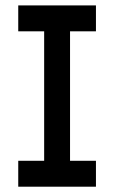

<svg xmlns="http://www.w3.org/2000/svg" viewBox="-20 -704 431 724"><path d="M341.8 -683.6V-585.9H244.1V-97.7H341.8V0H48.8V-97.7H146.5V-585.9H48.8V-683.6Z"/></svg>

Font: BabelStone Runic Byrhtferth
Style: Regular
Weight: 400
Designer: Andrew West
Foundry: BabelStone
Version: Version 7.004;November 9, 2023